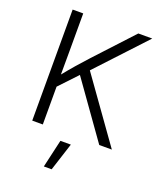

<svg xmlns="http://www.w3.org/2000/svg" viewBox="-172 -835 990 1182"><g transform="rotate(20 323.5 -244.0)"><path d="M96.2 0V-727.5H165.5V-475.1L165 -327.1Q198.2 -368.2 231.2 -406.2Q264.2 -444.3 300.3 -483.4L526.4 -727.5H617.7L323.7 -412.1L617.7 0H535.2L275.9 -364.7L165.5 -247.6V0ZM259.8 240.7 301.8 57.6H370.1L311 240.7Z"/></g></svg>

Font: Inter Light
Style: Regular
Weight: 300
Designer: Rasmus Andersson
Foundry: rsms
Version: Version 4.000;git-a52131595